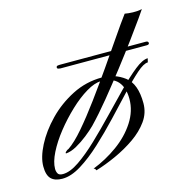

<svg xmlns="http://www.w3.org/2000/svg" viewBox="-73 -501 566 572"><g transform="rotate(-15 210.0 -214.5)"><path d="M359 -429Q369 -427 384 -426.5Q399 -426 412 -429Q411 -427 395.5 -405Q380 -383 355 -349Q330 -315 299.5 -275.5Q269 -236 238 -198Q207 -160 179 -131Q168 -120 151 -106.5Q134 -93 116 -83Q98 -73 83 -72Q80 -73 84.5 -77.5Q89 -82 93 -83Q114 -97 141.5 -129Q169 -161 199.5 -202.5Q230 -244 260 -287Q290 -330 315.5 -367.5Q341 -405 359 -429ZM391 -283 388 -271Q375 -271 353 -251.5Q331 -232 302.5 -201.5Q274 -171 241.5 -136.5Q209 -102 176 -71.5Q143 -41 111.5 -21.5Q80 -2 53 -2Q30 -2 18.5 -13.5Q7 -25 7 -52Q7 -80 25.5 -116Q44 -152 76.5 -185.5Q109 -219 152 -241Q195 -263 244 -263Q283 -263 313.5 -240Q344 -217 344 -157Q344 -127 326.5 -102.5Q309 -78 281 -58.5Q253 -39 220 -24Q187 -9 157 0Q156 -2 155 -4Q154 -6 150 -7Q191 -23 227 -49Q263 -75 285 -109Q307 -143 307 -180Q307 -215 290.5 -234Q274 -253 238 -253Q219 -253 193 -237.5Q167 -222 140 -196.5Q113 -171 90 -142Q67 -113 53 -85Q39 -57 39 -36Q39 -28 42.5 -21.5Q46 -15 58 -15Q80 -15 108.5 -34.5Q137 -54 169 -84.5Q201 -115 233.5 -149Q266 -183 296 -213.5Q326 -244 350.5 -263.5Q375 -283 391 -283ZM133 -332H398Q406 -332 406 -326Q406 -321 398 -321H133Q133 -321 133 -321Q133 -321 132 -321Q130 -321 126 -322Q122 -323 122 -326Q122 -331 127 -331.5Q132 -332 133 -332Z"/></g></svg>

Font: Kapakana
Style: Regular
Weight: 400
Designer: Kousuke Nagai
Version: Version 1.002